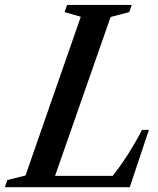

<svg xmlns="http://www.w3.org/2000/svg" viewBox="-75 -782 660 802"><path d="M-55 0 -44.5 -30 31.5 -49 262.5 -712 194.5 -731.5 205.5 -761.5H475.5L465 -731.5L387 -711L155 -47.5H396Q432.5 -94.5 462.5 -142Q492.5 -189.5 518.5 -239.5H547L467 0Z"/></svg>

Font: Libre Caslon Condensed SemiBold Italic
Style: Regular
Weight: 600
Italic angle: -22.583°
Designer: Pablo Impallari, Rodrigo Fuenzalida, Katja Schimmel, Ertekin Erdin
Foundry: Pablo Impallari, Rodrigo Fuenzalida
Version: Version 2.000; ttfautohint (v1.8.4.7-5d5b);gftools[0.9.33]